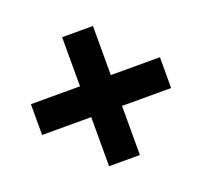

<svg xmlns="http://www.w3.org/2000/svg" viewBox="-118 -819 985 937"><g transform="rotate(-20 375.0 -350.0)"><path d="M295 -15V-270H40V-430H295V-685H455V-430H710V-270H455V-15Z"/></g></svg>

Font: Martian Mono SemiExpanded ExtraBold
Style: Regular
Weight: 800
Width: 6
Designer: Roman Shamin
Foundry: Evil Martians
Version: Version 1.000